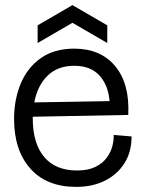

<svg xmlns="http://www.w3.org/2000/svg" viewBox="-20 -717 558 750"><path d="M277 13Q162 13 98.5 -58.5Q35 -130 35 -252Q35 -328 61 -390.5Q87 -453 139.5 -490Q192 -527 270 -527Q373 -527 430 -458.5Q487 -390 481 -268L108 -261Q108 -258 108 -254Q108 -157 152.5 -104Q197 -51 281 -51Q324 -51 352.5 -65Q381 -79 397 -101Q413 -123 419 -146.5Q425 -170 424 -190L494 -184Q494 -124 466.5 -80Q439 -36 390.5 -11.5Q342 13 277 13ZM270 -460Q205 -460 165.5 -421Q126 -382 114 -317L408 -322Q403 -384 368.5 -422Q334 -460 270 -460ZM127 -549V-618L263 -697L399 -618V-549L263 -628Z"/></svg>

Font: Bricolage Grotesque 96pt Light
Style: Regular
Weight: 300
Designer: Mathieu Triay
Foundry: Atelier Triay
Version: Version 1.001; ttfautohint (v1.8.4.7-5d5b);gftools[0.9.33.de